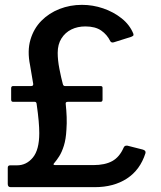

<svg xmlns="http://www.w3.org/2000/svg" viewBox="-20 -772 665 792"><path d="M24 0Q12 0 12 -13V-80Q12 -90 22 -90H50Q89 -90 115.5 -122Q142 -154 142 -223Q142 -244 139.5 -273Q137 -302 131 -344Q130 -352 123 -352H34Q26 -352 26 -361V-408Q26 -417 34 -417H108Q118 -417 117 -426L104 -503Q92 -562 105.5 -608Q119 -654 150.5 -686Q182 -718 225.5 -735Q269 -752 318 -752Q363 -752 405.5 -737.5Q448 -723 481.5 -696.5Q515 -670 530 -633Q532 -627 529 -624.5Q526 -622 521 -620L451 -598Q440 -594 435 -602Q422 -629 397.5 -646Q373 -663 332 -663Q300 -663 274.5 -650.5Q249 -638 233.5 -613.5Q218 -589 218 -554Q218 -524 225 -488Q232 -452 239 -426Q241 -417 248 -417H395Q403 -417 403 -410V-361Q403 -352 395 -352H260Q250 -352 251 -344Q254 -316 255 -289.5Q256 -263 254 -237Q252 -198 243.5 -171Q235 -144 224 -127Q213 -110 205 -101Q200 -96 201 -93.5Q202 -91 208 -91H365Q413 -91 443 -107.5Q473 -124 490 -163Q494 -173 506 -171L569 -155Q583 -151 580 -140Q558 -71 503.5 -35.5Q449 0 371 0H24Z"/></svg>

Font: Libre Franklin Medium
Style: Regular
Weight: 500
Designer: Pablo Impallari, Rodrigo Fuenzalida, Nhung Nguyen
Foundry: Impallari Type
Version: Version 3.000